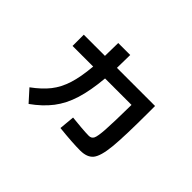

<svg xmlns="http://www.w3.org/2000/svg" viewBox="-128 -926 1257 1257"><g transform="rotate(45 500.0 -297.5)"><path d="M484 15 494 -92Q528 -88 577.5 -84Q627 -80 651 -80Q675 -80 685 -99.5Q695 -119 699.5 -187Q704 -255 706 -421H461Q450 -298 423.5 -213Q397 -128 349 -65.5Q301 -3 225 51L152 -30Q219 -79 258.5 -129Q298 -179 320 -248Q342 -317 351 -421H160V-525H356Q358 -599 358 -646H469Q469 -601 467 -525H820V-471Q820 -243 810 -142.5Q800 -42 771.5 -7Q743 28 679 28Q608 28 484 15Z"/></g></svg>

Font: Enso SemiBold
Style: Regular
Weight: 600
Designer: Coji Morishita
Foundry: UNDERFOREST DESIGN
Version: Version 1.000